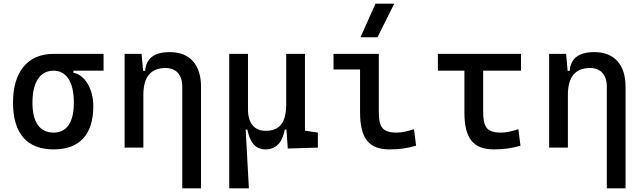

<svg xmlns="http://www.w3.org/2000/svg" viewBox="-20 -815 3556 1060"><path d="M275.9 9.8C419.9 9.8 495.1 -72.3 495.1 -229.5C495.1 -323.7 448.2 -402.8 385.3 -413.1V-424.8H551.8V-517.6H275.9C133.8 -517.6 51.8 -419.9 51.8 -249C51.8 -79.1 128.4 9.8 275.9 9.8ZM275.9 -83C199.2 -83 159.2 -140.1 159.2 -249C159.2 -361.3 201.2 -424.8 275.9 -424.8C347.2 -424.8 387.7 -361.3 387.7 -249C387.7 -140.1 349.1 -83 275.9 -83Z M986.3 224.6H1089.8V-336.9C1089.8 -458 1027.3 -527.3 918 -527.3C831.1 -527.3 787.1 -493.2 781.2 -423.8H770L761.7 -517.6H668V0H771.5V-291C771.5 -390.6 812.5 -439.5 893.6 -439.5C952.1 -439.5 986.3 -402.3 986.3 -336.9Z M1445.8 9.8C1502.9 9.8 1538.6 -26.4 1552.2 -99.6H1561.5L1568.8 4.9L1734.9 0V-83L1663.6 -93.8V-517.6H1560.1V-239.3C1560.1 -133.8 1521 -92.8 1445.8 -92.8C1384.8 -92.8 1349.1 -134.8 1349.1 -210V-517.6H1245.6V224.6H1354L1336.4 -99.6H1345.7C1359.9 -26.4 1392.6 9.8 1445.8 9.8Z M2130.9 9.8C2183.6 9.8 2227.1 3.9 2277.3 -10.7L2265.6 -101.6C2226.1 -88.9 2196.8 -83 2169.9 -83C2086.9 -83 2071.3 -118.2 2071.3 -200.2V-517.6H1821.3V-431.6H1967.8V-195.3C1967.8 -51.8 2015.6 9.8 2130.9 9.8ZM1970.2 -609.4H2064L2156.7 -794.9H2053.2Z M2707 9.8C2759.8 9.8 2803.2 3.9 2853.5 -10.7L2841.8 -101.6C2802.2 -88.9 2772.9 -83 2746.1 -83C2663.1 -83 2647.5 -118.2 2647.5 -200.2V-424.8H2856.4V-517.6H2397.5V-424.8H2543.9V-195.3C2543.9 -51.8 2591.8 9.8 2707 9.8Z M3330.1 224.6H3433.6V-336.9C3433.6 -458 3371.1 -527.3 3261.7 -527.3C3174.8 -527.3 3130.9 -493.2 3125 -423.8H3113.8L3105.5 -517.6H3011.7V0H3115.2V-291C3115.2 -390.6 3156.2 -439.5 3237.3 -439.5C3295.9 -439.5 3330.1 -402.3 3330.1 -336.9Z"/></svg>

Font: Cascadia Mono NF
Style: Regular
Weight: 400
Monospace: yes
Designer: Aaron Bell
Foundry: Saja Typeworks
Version: Version 2404.023